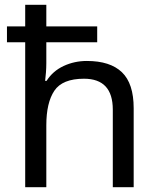

<svg xmlns="http://www.w3.org/2000/svg" viewBox="-20 -780 658 800"><path d="M173 -760V-670H385V-604H173V-517Q173 -498 171.5 -478.5Q170 -459 168 -443H174Q200 -484 245 -505Q290 -526 342 -526Q439 -526 488 -479Q537 -432 537 -329V0H450V-323Q450 -452 330 -452Q240 -452 206.5 -402Q173 -352 173 -258V0H85V-604H9V-670H85V-760Z"/></svg>

Font: Noto Sans Tifinagh Ahaggar
Style: Regular
Weight: 400
Designer: JamraPatel
Foundry: JamraPatel LLC
Version: Version 2.006; ttfautohint (v1.8.4.7-5d5b)